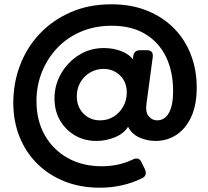

<svg xmlns="http://www.w3.org/2000/svg" viewBox="-20 -657 969 895"><path d="M445 218Q355 218 281 188.5Q207 159 153.5 106Q100 53 71 -19.5Q42 -92 42 -178Q42 -270 73.5 -353Q105 -436 165 -499.5Q225 -563 309.5 -600Q394 -637 499 -637Q593 -637 666.5 -607Q740 -577 791.5 -524.5Q843 -472 870 -401.5Q897 -331 897 -249Q897 -168 871.5 -112.5Q846 -57 802.5 -28.5Q759 0 705 0Q667 0 631 -15.5Q595 -31 577 -66Q557 -34 515.5 -17Q474 0 429 0Q374 0 330 -25.5Q286 -51 260 -95.5Q234 -140 234 -198Q234 -261 265 -314.5Q296 -368 348 -400.5Q400 -433 464 -433Q508 -433 544.5 -419Q581 -405 599 -381L601 -395Q605 -423 633 -423H664Q696 -423 692 -391L663 -175Q657 -135 673 -115.5Q689 -96 712 -96Q748 -96 767.5 -131Q787 -166 787 -232Q787 -323 754 -391.5Q721 -460 657 -498.5Q593 -537 501 -537Q422 -537 357.5 -509.5Q293 -482 247 -433.5Q201 -385 175.5 -321.5Q150 -258 150 -186Q150 -95 189 -26.5Q228 42 296.5 80Q365 118 455 118Q534 118 600 86Q628 73 640 100L656 133Q667 161 644 173Q553 218 445 218ZM447 -96Q482 -96 510 -113.5Q538 -131 554.5 -160.5Q571 -190 571 -226Q571 -273 541.5 -303.5Q512 -334 465 -336Q429 -336 400 -319Q371 -302 354.5 -273Q338 -244 338 -208Q338 -159 369 -127.5Q400 -96 447 -96Z"/></svg>

Font: Pitagon Sans Text Bold
Style: Italic
Weight: 700
Italic angle: -8°
Designer: Travis Tran
Foundry: Pitagon
Version: Version 1.001; ttfautohint (v1.8.4.7-5d5b);gftools[0.9.26]